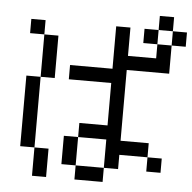

<svg xmlns="http://www.w3.org/2000/svg" viewBox="-63 -922 1127 1127"><g transform="rotate(5 500.0 -359.0)"><path d="M333 -442.4V-526.4H583V-776.4H667V-609.4H833V-692.4H917V-526.4H667V-109.4H833V-26.4H667V57.6H583V140.6H417V57.6H583V-109.4H417V-192.4H583V-442.4ZM333 57.6V-109.4H417V57.6ZM83 -692.4V-776.4H167V-692.4ZM83 -26.4V-442.4H167V-692.4H250V-442.4H167V-26.4H250V140.6H167V-26.4ZM833 -26.4H917V57.6H833ZM917 -692.4V-776.4H833V-692.4H750V-776.4H833V-859.4H917V-776.4H1000V-692.4Z"/></g></svg>

Font: KH Dot Kodenmachou 12
Style: Regular
Weight: 400
Designer: Original version for X68000 by Keitarou Hiraki (http://hp.vector.co.jp/authors/VA000874/) / TrueType conversion by Homem
Version: Version 1.00.20150527